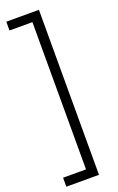

<svg xmlns="http://www.w3.org/2000/svg" viewBox="-186 -881 665 1080"><g transform="rotate(-20 146.5 -341.0)"><path d="M10.3 98.6H147.5V-782.7H10.3V-835.4H205.6V152.3H10.3Z"/></g></svg>

Font: Decalotype Light
Style: Regular
Weight: 300
Designer: Alfredo Marco Pradil
Foundry: Alfredo Marco Pradil
Version: Version 1.0